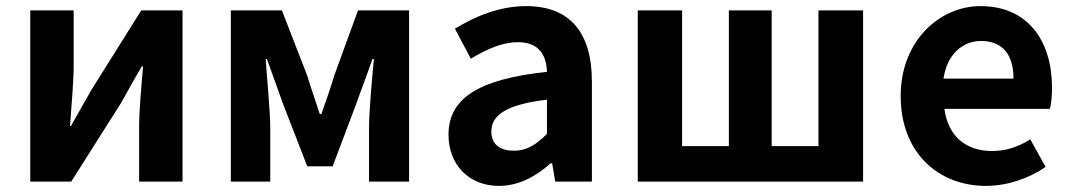

<svg xmlns="http://www.w3.org/2000/svg" viewBox="-20 -594 3503 628"><path d="M79 0H213L377 -259C395 -291 424 -344 444 -377H448C442 -307 435 -233 435 -176V0H577V-560H442L279 -300C261 -268 231 -216 212 -182H209C214 -252 221 -327 221 -383V-560H79Z M735 0H864V-173C864 -230 853 -339 849 -401H853C869 -355 891 -297 907 -251L985 -50H1068L1144 -251C1160 -297 1182 -353 1198 -401H1203C1197 -339 1187 -230 1187 -173V0H1318V-560H1151L1074 -349C1060 -303 1046 -262 1031 -221H1026C1013 -262 998 -303 984 -349L902 -560H735Z M1612 14C1677 14 1733 -17 1781 -60H1786L1796 0H1916V-327C1916 -489 1843 -574 1701 -574C1613 -574 1533 -540 1468 -500L1520 -402C1572 -433 1622 -456 1674 -456C1743 -456 1767 -414 1769 -359C1544 -335 1447 -272 1447 -153C1447 -57 1512 14 1612 14ZM1661 -101C1618 -101 1587 -120 1587 -164C1587 -215 1632 -252 1769 -268V-156C1734 -121 1703 -101 1661 -101Z M2066 0H2803V-560H2657V-116H2504V-560H2364V-116H2211V-560H2066Z M3205 14C3274 14 3345 -10 3400 -48L3350 -138C3309 -113 3270 -100 3225 -100C3141 -100 3081 -147 3069 -238H3414C3418 -252 3421 -279 3421 -306C3421 -462 3341 -574 3187 -574C3054 -574 2926 -461 2926 -280C2926 -95 3048 14 3205 14ZM3066 -337C3078 -418 3130 -460 3189 -460C3262 -460 3295 -412 3295 -337Z"/></svg>

Font: Noto Sans CJK SC
Style: Bold
Weight: 700
Designer: Ryoko NISHIZUKA 西塚涼子 (kana, bopomofo & ideographs); Paul D. Hunt (Latin, Greek & Cyrillic); Sandoll Communications 산돌커뮤니
Foundry: Adobe
Version: Version 2.004;hotconv 1.0.118;makeotfexe 2.5.65603